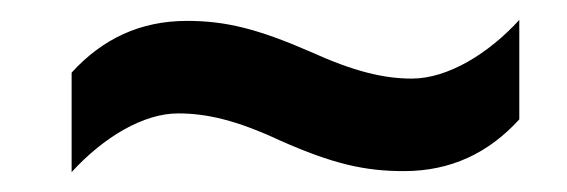

<svg xmlns="http://www.w3.org/2000/svg" viewBox="-20 -449 570 193"><path d="M261 -308C315 -284 347 -277 386 -277C433 -277 471 -295 502 -329V-429C471 -395 430 -370 394 -370C366 -370 336 -377 292 -397C239 -420 207 -428 168 -428C121 -428 83 -410 52 -376V-276C84 -311 124 -335 159 -335C188 -335 218 -328 261 -308Z"/></svg>

Font: Noto Sans SemiCondensed SemiBold
Style: Italic
Weight: 600
Width: 4
Italic angle: -12°
Designer: Monotype Design Team
Foundry: Monotype Imaging Inc.
Version: Version 2.013